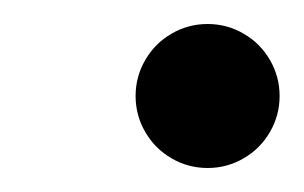

<svg xmlns="http://www.w3.org/2000/svg" viewBox="-20 -480 253 160"><path d="M101.1 -369.9Q93 -383.8 93 -400Q93 -416.2 101.1 -430.1Q109.1 -443.9 122.9 -451.9Q136.8 -460 153 -460Q169.2 -460 183.1 -451.9Q196.9 -443.9 204.9 -430.1Q213 -416.2 213 -400Q213 -383.8 204.9 -369.9Q196.9 -356.1 183.1 -348.1Q169.2 -340 153 -340Q136.8 -340 122.9 -348.1Q109.1 -356.1 101.1 -369.9Z"/></svg>

Font: Bodoni* 11
Style: Italic
Weight: 400
Italic angle: -13°
Version: Version 1.002